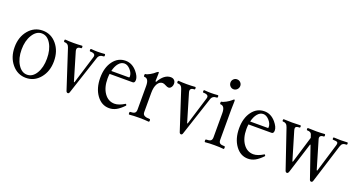

<svg xmlns="http://www.w3.org/2000/svg" viewBox="-39 -1129 3110 1666"><g transform="rotate(20 1515.5 -296.5)"><path d="M210.9 11.2Q132.8 11.2 80.8 -51.3Q28.8 -113.8 28.8 -207Q28.8 -300.8 80.8 -362.8Q132.8 -424.8 210.9 -424.8Q289.1 -424.8 340.6 -362.8Q392.1 -300.8 392.1 -207Q392.1 -113.8 340.3 -51.3Q288.6 11.2 210.9 11.2ZM210.9 -18.1Q261.7 -18.1 294.4 -72Q327.1 -126 327.1 -208Q327.1 -290.5 294.4 -344.7Q261.7 -398.9 210.9 -398.9Q161.1 -398.9 127 -344Q92.8 -289.1 92.8 -208Q92.8 -127 126.7 -72.5Q160.6 -18.1 210.9 -18.1Z M583 -1 465.8 -359.9Q455.6 -395 420.9 -395Q414.1 -395 414.1 -406.5Q414.1 -418 420.9 -418Q458.5 -415 497.1 -415Q536.6 -415 574.2 -418Q581.1 -418 581.1 -406.5Q581.1 -395 574.2 -395Q528.3 -395 540 -354L616.2 -97.2H621.1L701.2 -357.9Q707 -376.5 696.5 -385.7Q686 -395 659.2 -395Q651.9 -395 651.9 -406.5Q651.9 -418 659.2 -418Q690.4 -415 720.2 -415Q752 -415 783.2 -418Q790 -418 790 -406.5Q790 -395 783.2 -395Q741.2 -395 731 -359.9L614.3 -5.9Q609.9 11.2 599.1 11.2Q588.4 11.2 583 -1Z M979 11.2Q909.2 11.2 863.5 -51.8Q817.9 -114.7 817.9 -211.9Q817.9 -305.7 862.1 -365.2Q906.2 -424.8 976.1 -424.8Q1036.1 -424.8 1081.1 -372.1Q1115.7 -330.6 1115.7 -298.8Q1115.7 -270 1096.2 -270H882.8Q879.9 -249 879.9 -226.1Q879.9 -143.6 916 -92.3Q952.1 -41 1010.7 -41Q1049.8 -41 1102.1 -73.2Q1104 -75.2 1107.2 -72.5Q1110.4 -69.8 1111.6 -65.9Q1112.8 -62 1110.8 -59.1Q1075.2 -22 1044.2 -5.4Q1013.2 11.2 979 11.2ZM974.1 -398.9Q944.3 -398.9 921.6 -371.8Q898.9 -344.7 888.2 -298.8H1050.8Q1056.2 -298.8 1056.2 -307.1Q1056.2 -339.8 1029.5 -369.4Q1002.9 -398.9 974.1 -398.9Z M1163.6 3.9Q1157.7 3.9 1157.7 -8.5Q1157.7 -21 1163.6 -21Q1191.4 -21 1204.1 -29.5Q1216.8 -38.1 1216.8 -61V-279.8Q1216.8 -349.1 1175.8 -349.1Q1168.9 -349.1 1168.9 -362.1Q1168.9 -375 1175.8 -375Q1189.5 -375 1217 -390.9Q1244.6 -406.7 1259.8 -421.9Q1272.9 -431.2 1276.9 -431.2Q1280.8 -431.2 1280.8 -418Q1278.8 -370.1 1278.8 -346.2L1285.6 -342.8Q1331.5 -424.8 1392.6 -424.8Q1413.1 -424.8 1425.3 -412.6Q1437.5 -400.4 1437.5 -380.9Q1437.5 -360.8 1427.2 -346.9Q1417 -333 1402.8 -333Q1391.6 -333 1376 -341.8Q1355.5 -353 1343.8 -353Q1314.5 -353 1296.6 -322.3Q1278.8 -291.5 1278.8 -238.8V-61Q1278.8 -38.6 1295.7 -29.8Q1312.5 -21 1342.8 -21Q1349.6 -21 1349.6 -8.5Q1349.6 3.9 1342.8 3.9Q1303.2 0 1253.9 0Q1204.6 0 1163.6 3.9Z M1628.4 -1 1511.2 -359.9Q1501 -395 1466.3 -395Q1459.5 -395 1459.5 -406.5Q1459.5 -418 1466.3 -418Q1503.9 -415 1542.5 -415Q1582 -415 1619.6 -418Q1626.5 -418 1626.5 -406.5Q1626.5 -395 1619.6 -395Q1573.7 -395 1585.4 -354L1661.6 -97.2H1666.5L1746.6 -357.9Q1752.4 -376.5 1741.9 -385.7Q1731.4 -395 1704.6 -395Q1697.3 -395 1697.3 -406.5Q1697.3 -418 1704.6 -418Q1735.8 -415 1765.6 -415Q1797.4 -415 1828.6 -418Q1835.4 -418 1835.4 -406.5Q1835.4 -395 1828.6 -395Q1786.6 -395 1776.4 -359.9L1659.7 -5.9Q1655.3 11.2 1644.5 11.2Q1633.8 11.2 1628.4 -1Z M1938.5 -512.2Q1920.4 -512.2 1907.2 -525.6Q1894 -539.1 1894 -559.1Q1894 -577.6 1907.2 -590.8Q1920.4 -604 1938.5 -604Q1958 -604 1971.2 -590.8Q1984.4 -577.6 1984.4 -559.1Q1984.4 -539.6 1970.7 -525.9Q1957 -512.2 1938.5 -512.2ZM1864.3 3.9Q1858.4 3.9 1858.4 -8.5Q1858.4 -21 1864.3 -21Q1894.5 -21 1906.5 -29.8Q1918.5 -38.6 1918.5 -61V-284.2Q1918.5 -351.1 1877.4 -351.1Q1871.6 -351.1 1871.6 -363Q1871.6 -375 1877.4 -375Q1888.7 -375 1917 -390.1Q1945.3 -405.3 1959.5 -418.9Q1971.7 -431.2 1977.1 -431.2Q1982.4 -431.2 1982.4 -417Q1980.5 -381.8 1980.5 -341.8V-61Q1980.5 -38.6 1991.9 -29.8Q2003.4 -21 2034.2 -21Q2040 -21 2040 -8.5Q2040 3.9 2034.2 3.9Q1997.1 0 1949.2 0Q1901.4 0 1864.3 3.9Z M2261.2 11.2Q2191.4 11.2 2145.8 -51.8Q2100.1 -114.7 2100.1 -211.9Q2100.1 -305.7 2144.3 -365.2Q2188.5 -424.8 2258.3 -424.8Q2318.4 -424.8 2363.3 -372.1Q2397.9 -330.6 2397.9 -298.8Q2397.9 -270 2378.4 -270H2165Q2162.1 -249 2162.1 -226.1Q2162.1 -143.6 2198.2 -92.3Q2234.4 -41 2293 -41Q2332 -41 2384.3 -73.2Q2386.2 -75.2 2389.4 -72.5Q2392.6 -69.8 2393.8 -65.9Q2395 -62 2393.1 -59.1Q2357.4 -22 2326.4 -5.4Q2295.4 11.2 2261.2 11.2ZM2256.3 -398.9Q2226.6 -398.9 2203.9 -371.8Q2181.2 -344.7 2170.4 -298.8H2333Q2338.4 -298.8 2338.4 -307.1Q2338.4 -339.8 2311.8 -369.4Q2285.2 -398.9 2256.3 -398.9Z M2606 -1 2483.9 -359.9Q2477.1 -379.9 2466.3 -387.9Q2455.6 -396 2439 -396Q2432.1 -396 2432.1 -406.5Q2432.1 -417 2439 -417Q2488.8 -415 2515.1 -415Q2545.4 -415 2591.3 -417Q2597.2 -417 2597.2 -406.5Q2597.2 -396 2591.3 -396Q2565.4 -396 2557.6 -387.2Q2549.8 -378.4 2557.1 -354L2633.3 -98.1H2638.2L2712.9 -345.2L2703.1 -375Q2695.8 -396 2662.1 -396Q2656.2 -396 2656.2 -406.5Q2656.2 -417 2662.1 -417Q2713.9 -415 2739.3 -415Q2778.8 -415 2814.9 -418Q2821.8 -418 2821.8 -406.5Q2821.8 -395 2814.9 -395Q2792.5 -395 2783.9 -384.3Q2775.4 -373.5 2782.2 -354L2857.9 -98.1H2863.3L2941.9 -357.9Q2949.2 -380.9 2941.2 -388.4Q2933.1 -396 2900.9 -396Q2895 -396 2895 -406.5Q2895 -417 2900.9 -417Q2946.8 -415 2962.9 -415Q2981 -415 3024.9 -417Q3030.8 -417 3030.8 -406.5Q3030.8 -396 3024.9 -396Q3002.9 -396 2991.2 -388.4Q2979.5 -380.9 2973.1 -359.9L2862.3 -5.9Q2857.9 11.2 2846.2 11.2Q2835.9 11.2 2831.1 0L2731.9 -288.1H2727.1L2638.2 -5.9Q2632.3 11.2 2622.1 11.2Q2611.8 11.2 2606 -1Z"/></g></svg>

Font: Junicode SmCond Light
Style: Regular
Weight: 300
Width: 4
Designer: Peter S. Baker
Version: Version 2.206